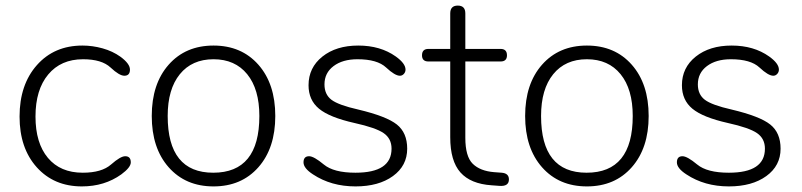

<svg xmlns="http://www.w3.org/2000/svg" viewBox="-20 -660 2868 687"><path d="M273 7Q173 7 111.5 -61.5Q50 -130 50 -243Q50 -357 112 -427Q174 -497 275 -497Q311 -497 347 -487Q383 -477 411 -457Q445 -432 445 -411Q445 -389 425 -389Q407 -389 375.5 -418.5Q344 -448 277 -448Q198 -448 152.5 -393.5Q107 -339 107 -243Q107 -148 151.5 -95Q196 -42 276 -42Q344 -42 377.5 -71.5Q411 -101 428 -101Q448 -101 448 -79Q448 -61 414 -36Q354 7 273 7Z M744 7Q644 7 583.5 -61.5Q523 -130 523 -245Q523 -360 583.5 -428.5Q644 -497 744 -497Q844 -497 904.5 -428.5Q965 -360 965 -245Q965 -130 904.5 -61.5Q844 7 744 7ZM743 -42Q908 -42 908 -245Q908 -341 864.5 -394.5Q821 -448 744 -448Q667 -448 623.5 -394.5Q580 -341 580 -245Q580 -42 743 -42Z M1252 7Q1165 7 1100 -36Q1066 -58 1066 -79Q1066 -101 1086 -101Q1103 -101 1138.5 -71.5Q1174 -42 1252 -42Q1381 -42 1381 -128Q1381 -164 1353 -183.5Q1325 -203 1248 -220Q1159 -240 1121.5 -271Q1084 -302 1084 -355Q1084 -418 1133.5 -457.5Q1183 -497 1262 -497Q1341 -497 1396 -458Q1431 -433 1431 -411Q1431 -402 1425 -395.5Q1419 -389 1411 -389Q1393 -389 1361.5 -418.5Q1330 -448 1259 -448Q1206 -448 1173.5 -423.5Q1141 -399 1141 -358Q1141 -322 1166 -303Q1191 -284 1262 -268Q1363 -244 1400 -214.5Q1437 -185 1437 -128Q1437 -67 1386 -30Q1335 7 1252 7Z M1766 5 1739 3Q1664 -2 1627.5 -43Q1591 -84 1591 -169V-612Q1591 -640 1618 -640Q1645 -640 1645 -612V-167Q1645 -100 1671.5 -74Q1698 -48 1748 -44L1775 -42Q1801 -40 1801 -18Q1801 8 1766 5ZM1513 -440Q1490 -440 1490 -462Q1490 -485 1513 -485H1771Q1794 -485 1794 -462Q1794 -440 1771 -440Z M2080 7Q1980 7 1919.5 -61.5Q1859 -130 1859 -245Q1859 -360 1919.5 -428.5Q1980 -497 2080 -497Q2180 -497 2240.5 -428.5Q2301 -360 2301 -245Q2301 -130 2240.5 -61.5Q2180 7 2080 7ZM2079 -42Q2244 -42 2244 -245Q2244 -341 2200.5 -394.5Q2157 -448 2080 -448Q2003 -448 1959.5 -394.5Q1916 -341 1916 -245Q1916 -42 2079 -42Z M2588 7Q2501 7 2436 -36Q2402 -58 2402 -79Q2402 -101 2422 -101Q2439 -101 2474.5 -71.5Q2510 -42 2588 -42Q2717 -42 2717 -128Q2717 -164 2689 -183.5Q2661 -203 2584 -220Q2495 -240 2457.5 -271Q2420 -302 2420 -355Q2420 -418 2469.5 -457.5Q2519 -497 2598 -497Q2677 -497 2732 -458Q2767 -433 2767 -411Q2767 -402 2761 -395.5Q2755 -389 2747 -389Q2729 -389 2697.5 -418.5Q2666 -448 2595 -448Q2542 -448 2509.5 -423.5Q2477 -399 2477 -358Q2477 -322 2502 -303Q2527 -284 2598 -268Q2699 -244 2736 -214.5Q2773 -185 2773 -128Q2773 -67 2722 -30Q2671 7 2588 7Z"/></svg>

Font: Nunito VF Beta Light
Style: Regular
Weight: 300
Designer: Vernon Adams
Foundry: newtypography
Version: Version 3.001